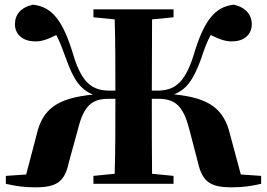

<svg xmlns="http://www.w3.org/2000/svg" viewBox="-20 -787 1142 822"><path d="M275 -93 314 -235C339 -335 374 -364 445 -364H474C474 -247 474 -143 471 -43L380 -34V0H723V-34L631 -43C630 -145 630 -248 630 -364H657C729 -364 764 -335 790 -235L827 -93C846 -8 881 15 973 15C1019 15 1054 10 1098 0V-34L1011 -40L965 -211C939 -321 876 -368 725 -383C778 -404 808 -444 842 -538C856 -582 867 -609 882 -637C921 -618 949 -608 977 -610C1028 -611 1058 -642 1058 -683C1058 -723 1033 -755 981 -767C900 -758 853 -700 808 -548C770 -428 724 -399 653 -399H630L631 -704L723 -713V-747H380V-713L471 -704C474 -605 474 -504 474 -399H450C378 -399 332 -428 295 -548C250 -700 203 -758 121 -767C68 -755 44 -724 44 -683C44 -642 75 -611 127 -610C155 -608 183 -618 221 -637C236 -609 246 -582 262 -538C295 -444 325 -404 378 -382C226 -367 162 -321 137 -211L92 -40L5 -34V0C49 10 84 15 129 15C222 15 257 -7 275 -93Z"/></svg>

Font: GenKiMin2 TW H
Style: Regular
Weight: 900
Version: Version 2.100;PS 2.1;hotconv 16.6.51;makeotf.lib2.5.65220 DE